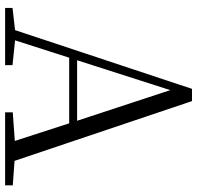

<svg xmlns="http://www.w3.org/2000/svg" viewBox="-30 -742 772 752"><g transform="rotate(90 356.0 -366.0)"><path d="M333 -647 453 -282H216ZM420 0H706V-30L610 -37L376 -732H328L98 -39L11 -29V0H235V-29L138 -39L206 -251H463L532 -38L420 -30Z"/></g></svg>

Font: Noto Serif CJK KR Light
Style: Regular
Weight: 300
Designer: Ryoko NISHIZUKA 西塚涼子 (kana & ideographs); Frank Grießhammer (Latin, Greek & Cyrillic); Wenlong ZHANG 张文龙 (bopomofo); San
Foundry: Adobe
Version: Version 2.001;hotconv 1.1.0;makeotfexe 2.6.0